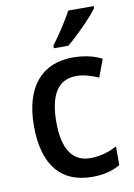

<svg xmlns="http://www.w3.org/2000/svg" viewBox="-87 -822 617 887"><g transform="rotate(-10 221.5 -378.0)"><path d="M416 -756V-766H297C273 -721 233 -661 201 -618V-606H269C315 -643 389 -718 416 -756ZM273 10C327 10 369 -1 405 -22V-110C368 -90 328 -77 279 -77C196 -77 153 -142 153 -267C153 -396 195 -462 281 -462C314 -462 351 -451 384 -436L415 -519C382 -537 334 -549 279 -549C138 -549 48 -456 48 -267C48 -78 133 10 273 10Z"/></g></svg>

Font: Noto Sans Myanmar SemiCondensed Medium
Style: Regular
Weight: 500
Width: 4
Designer: Monotype Design Team
Foundry: Monotype Imaging Inc.
Version: Version 2.107